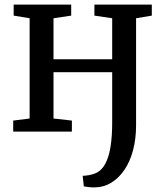

<svg xmlns="http://www.w3.org/2000/svg" viewBox="-20 -573 718 836"><path d="M390 243Q378 243 364.8 241.5Q351.5 240 345 238.5L340 192.5Q350 192.5 366.2 189.8Q382.5 187 395.5 181.5Q422.5 170 438.5 140Q454.5 110 461.5 64.5Q468.5 19 468.5 -38.5V-258.5H213V-57L293 -48V0H37.5V-48L109 -57V-493.5L39.5 -505V-553H290V-505L213 -493.5V-315H468.5V-493.5L391 -505V-553H641V-505L572.5 -493.5V-28Q572.5 31 559.5 80.5Q546.5 130 522 166.2Q497.5 202.5 464 222.8Q430.5 243 390 243Z"/></svg>

Font: Merriweather 24pt
Style: Regular
Weight: 400
Designer: Eben Sorkin
Foundry: Eben Sorkin
Version: Version 2.100